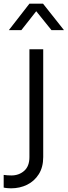

<svg xmlns="http://www.w3.org/2000/svg" viewBox="-83 -804 368 1044"><path d="M-23 220Q25 220 64.5 200.5Q104 181 128 143Q152 105 152 50V-536H77V50Q77 100 48.5 125Q20 150 -21 150Q-42 150 -63 147V216Q-55 218 -42.5 219Q-30 220 -23 220ZM-35 -640H33L114 -743L197 -640H265L151 -784H77Z"/></svg>

Font: Plus Jakarta Sans
Style: Regular
Weight: 400
Designer: Gumpita Rahayu
Foundry: Tokotype
Version: Version 2.004; ttfautohint (v1.8.3)